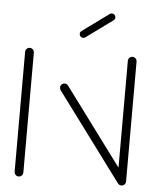

<svg xmlns="http://www.w3.org/2000/svg" viewBox="-51 -728 620 771"><g transform="rotate(5 259.5 -342.5)"><path d="M53 0Q45.6 0 40.4 -5.2Q35.2 -10.4 35.2 -17.8V-500.7Q35.2 -508.1 40.4 -513.3Q45.6 -518.5 53 -518.5Q60 -518.5 65.2 -513.3Q70.4 -508.1 70.4 -500.7V-17.8Q70.4 -10.4 65.2 -5.2Q60 0 53 0ZM187.4 -370.4Q187.4 -377.8 192.6 -383Q197.8 -388.1 204.8 -388.1Q213.3 -388.1 218.9 -380.7L481.1 -27.4L453 -6.7L190.7 -360Q187.4 -364.4 187.4 -370.4ZM467 0Q459.6 0 454.4 -5.2Q449.3 -10.4 449.3 -17.8V-500.7Q449.3 -508.1 454.4 -513.3Q459.6 -518.5 467 -518.5Q474.1 -518.5 479.3 -513.3Q484.4 -508.1 484.4 -500.7V-17.8Q484.4 -10.4 479.3 -5.2Q474.1 0 467 0ZM262.2 -577Q255.9 -577 251.7 -581.5Q247.4 -585.9 247.4 -591.9Q247.4 -599.6 253.3 -603.7L360.4 -681.9Q364.4 -684.8 369.3 -684.8Q375.6 -684.8 379.8 -680.6Q384.1 -676.3 384.1 -670Q384.1 -662.2 378.1 -658.1L271.1 -580Q267 -577 262.2 -577Z"/></g></svg>

Font: 26F Galaxy Sans Light
Style: Regular
Weight: 300
Designer: C₂₉H₂₅N₃O₅
Version: Version 1.100